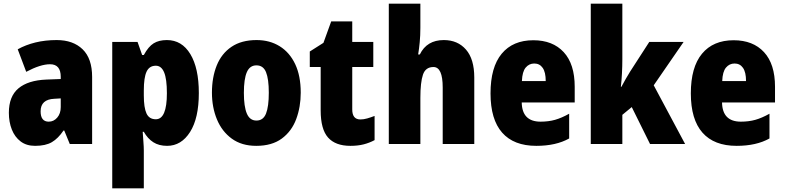

<svg xmlns="http://www.w3.org/2000/svg" viewBox="-20 -780 4250 1040"><path d="M287 -563Q376 -563 427.5 -513Q479 -463 479 -363V0H358L328 -73H324Q295 -30 261 -10Q227 10 170 10Q123 10 91.5 -14Q60 -38 44 -78.5Q28 -119 28 -169Q28 -258 80 -301.5Q132 -345 231 -349L309 -352V-364Q309 -432 251 -432Q199 -432 122 -391L76 -513Q119 -537 172 -550Q225 -563 287 -563ZM275 -245Q200 -242 200 -177Q200 -121 244 -121Q271 -121 290 -143Q309 -165 309 -200V-247Z M884 -563Q965 -563 1011 -487Q1057 -411 1057 -276Q1057 -140 1009.5 -65Q962 10 885 10Q841 10 810.5 -9.5Q780 -29 759 -66H753Q755 -34 757 -9Q759 16 759 36V240H588V-553H725L750 -482H759Q784 -528 812.5 -545.5Q841 -563 884 -563ZM824 -424Q789 -424 774 -392Q759 -360 759 -290V-263Q759 -197 773.5 -165.5Q788 -134 824 -134Q884 -134 884 -275Q884 -352 869 -388Q854 -424 824 -424Z M1609 -278Q1609 -201 1584.5 -135Q1560 -69 1506.5 -29.5Q1453 10 1368 10Q1289 10 1235.5 -29Q1182 -68 1155 -133.5Q1128 -199 1128 -278Q1128 -361 1154 -425.5Q1180 -490 1234 -526.5Q1288 -563 1370 -563Q1441 -563 1495 -529.5Q1549 -496 1579 -432.5Q1609 -369 1609 -278ZM1301 -277Q1301 -203 1317 -165Q1333 -127 1369 -127Q1406 -127 1421 -165Q1436 -203 1436 -278Q1436 -352 1421 -389Q1406 -426 1369 -426Q1333 -426 1317 -389Q1301 -352 1301 -277Z M1932 -133Q1950 -133 1969 -138.5Q1988 -144 2009 -152V-21Q1981 -6 1949.5 2Q1918 10 1878 10Q1797 10 1757 -35Q1717 -80 1717 -182V-417H1658V-501L1732 -548L1774 -664H1888V-553H2002V-417H1888V-187Q1888 -133 1932 -133Z M2257 -630Q2257 -588 2253.5 -551.5Q2250 -515 2245 -485H2254Q2292 -563 2384 -563Q2459 -563 2504 -511.5Q2549 -460 2549 -360V0H2378V-306Q2378 -417 2328 -417Q2285 -417 2271 -375.5Q2257 -334 2257 -250V0H2086V-760H2257Z M2869 -562Q2974 -562 3033.5 -497.5Q3093 -433 3093 -310V-225H2806Q2808 -121 2908 -121Q2951 -121 2986.5 -131Q3022 -141 3063 -164V-30Q2992 10 2885 10Q2763 10 2700 -61.5Q2637 -133 2637 -274Q2637 -416 2697.5 -489Q2758 -562 2869 -562ZM2874 -436Q2846 -436 2827.5 -414Q2809 -392 2807 -341H2936Q2936 -389 2919.5 -412.5Q2903 -436 2874 -436Z M3351 -459Q3351 -422 3349 -383.5Q3347 -345 3343 -310H3346Q3357 -331 3370 -353.5Q3383 -376 3393 -392L3497 -553H3683L3521 -318L3691 0H3501L3402 -200L3351 -158V0H3180V-760H3351Z M3954 -562Q4059 -562 4118.5 -497.5Q4178 -433 4178 -310V-225H3891Q3893 -121 3993 -121Q4036 -121 4071.5 -131Q4107 -141 4148 -164V-30Q4077 10 3970 10Q3848 10 3785 -61.5Q3722 -133 3722 -274Q3722 -416 3782.5 -489Q3843 -562 3954 -562ZM3959 -436Q3931 -436 3912.5 -414Q3894 -392 3892 -341H4021Q4021 -389 4004.5 -412.5Q3988 -436 3959 -436Z"/></svg>

Font: Noto Sans Gujarati Condensed Black
Style: Regular
Weight: 900
Width: 3
Designer: Jelle Bosma - Monotype Design Team, Universal Thirst
Foundry: Monotype Imaging Inc.
Version: Version 2.106; ttfautohint (v1.8.4.7-5d5b)